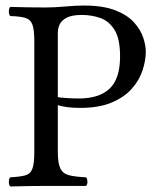

<svg xmlns="http://www.w3.org/2000/svg" viewBox="-20 -672 567 694"><path d="M104 -523Q104 -565 97 -583.5Q90 -602 71 -607.5Q52 -613 17 -614Q12 -619 12 -630Q12 -642 17 -647Q47 -646 82.5 -645.5Q118 -645 146 -645Q176 -645 215.5 -648.5Q255 -652 283 -652Q352 -652 396 -635Q440 -618 464 -591.5Q488 -565 497.5 -536.5Q507 -508 507 -486Q507 -454 495.5 -418.5Q484 -383 457 -352Q430 -321 384 -301.5Q338 -282 270 -282Q220 -282 189 -292V-122Q189 -81 198.5 -62.5Q208 -44 230 -38.5Q252 -33 291 -31Q296 -26 296 -14Q296 -5 291 0H147Q120 0 85.5 0.5Q51 1 17 2Q12 -3 12 -14Q12 -26 17 -31Q52 -33 71 -38Q90 -43 97 -62Q104 -81 104 -122ZM189 -554V-321Q197 -319 221.5 -317.5Q246 -316 265 -316Q338 -316 376 -351.5Q414 -387 414 -468Q414 -532 394 -564Q374 -596 342.5 -607Q311 -618 276 -618Q240 -618 221 -608Q202 -598 195.5 -583.5Q189 -569 189 -554Z"/></svg>

Font: Ponomar
Style: Regular
Weight: 400
Version: Version 1.301; ttfautohint (v1.8.4.7-5d5b)